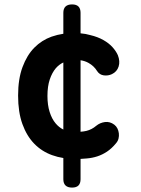

<svg xmlns="http://www.w3.org/2000/svg" viewBox="-20 -710 640 870"><path d="M267 -652Q267 -671 277 -680.5Q287 -690 306.5 -690Q326 -690 335.5 -680.5Q345 -671 345 -652V-559Q369 -557 389 -551Q423 -543 448.5 -528.5Q474 -514 490 -496Q506 -478 514 -460Q525 -432 517.5 -408.5Q510 -385 487 -374Q470 -366 450.5 -368.5Q431 -371 420 -388Q406 -411 381 -425Q365 -434 345 -437V-113Q359 -114 372 -117Q396 -123 416 -140Q433 -154 455.5 -157Q478 -160 498 -145Q507 -138 512 -128Q517 -118 518.5 -106Q520 -94 517 -82Q514 -70 505 -60Q486 -37 465 -23Q444 -9 421 -1.5Q398 6 373 8L345 10V102Q345 121 335.5 130.5Q326 140 306.5 140Q287 140 277 130.5Q267 121 267 102V6Q241 2 216 -7Q169 -24 135 -59Q101 -94 81.5 -148Q62 -202 62 -277Q62 -352 82 -406Q102 -460 135.5 -494Q169 -528 214 -544Q240 -553 267 -557ZM267 -427Q248 -418 233 -401Q216 -381 205.5 -350Q195 -319 195 -275Q195 -234 205 -202.5Q215 -171 232 -151Q247 -133 267 -123Z"/></svg>

Font: Maple Mono
Style: Bold
Weight: 700
Monospace: yes
Designer: subframe7536
Version: Version 7.200